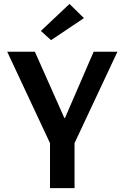

<svg xmlns="http://www.w3.org/2000/svg" viewBox="-20 -966 640 986"><path d="M236.8 0V-231L17.1 -700.2H159.2L310.1 -360.8H314L460.9 -700.2H583L362.8 -231V0ZM242.2 -759.8 189.9 -807.1 336.9 -945.8 411.1 -873Z"/></svg>

Font: LT Hoop SemBd
Style: Regular
Weight: 600
Designer: Daniel Lyons
Foundry: LyonsType
Version: Version 1.000